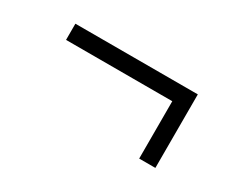

<svg xmlns="http://www.w3.org/2000/svg" viewBox="-48 -465 597 493"><g transform="rotate(30 250.0 -218.0)"><path d="M66.5 -327H429.5V-109H381.5V-279H66.5Z"/></g></svg>

Font: Newsreader Text Medium
Style: Regular
Weight: 500
Designer: Hugues Gentile
Foundry: Production Type
Version: Version 1.001